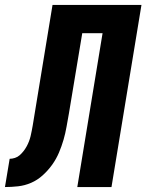

<svg xmlns="http://www.w3.org/2000/svg" viewBox="-62 -755 591 775"><path d="M-42 0 -23 -114Q-13 -114 -2 -117.5Q9 -121 17.5 -128.5Q26 -136 33 -145Q40 -154 45.5 -164Q51 -174 55 -184.5Q59 -195 61.5 -205.5Q64 -216 66 -226.5Q68 -237 70 -248Q73 -265 75.5 -281.5Q78 -298 81 -315L150 -735H509L388 0H250L352 -621H270L216 -296Q211 -269 206.5 -243Q202 -217 194.5 -191Q187 -165 176 -139Q165 -113 148.5 -90Q132 -67 110.5 -47.5Q89 -28 63.5 -17Q38 -6 11 -3Q-16 0 -42 0Z"/></svg>

Font: Iosevka SS04 Heavy
Style: Italic
Weight: 900
Italic angle: -9°
Monospace: yes
Designer: Belleve Invis
Foundry: Belleve Invis
Version: Version 19.0.0; ttfautohint (v1.8.4)